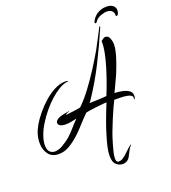

<svg xmlns="http://www.w3.org/2000/svg" viewBox="-206 -1016 1232 1383"><g transform="rotate(-20 410.0 -325.0)"><path d="M496 228Q470 228 448 209Q435 198 430 180.5Q425 163 425 142Q425 111 433 75Q441 39 451.5 5Q462 -29 470 -55Q477 -76 489 -109Q501 -142 514 -175Q527 -208 536 -230Q530 -230 506.5 -228Q483 -226 454 -222.5Q425 -219 402 -215.5Q379 -212 374 -210Q358 -195 336 -171Q314 -147 290.5 -121.5Q267 -96 247 -78Q210 -44 170.5 -20.5Q131 3 89 3Q35 3 9 -32.5Q-17 -68 -17 -119Q-17 -184 20 -247Q40 -282 72 -321Q104 -360 143.5 -395Q183 -430 225.5 -451.5Q268 -473 307 -473Q313 -473 321.5 -471.5Q330 -470 330 -467L316 -465Q288 -461 255 -441Q187 -400 123 -322Q91 -284 67 -244Q42 -204 27.5 -163.5Q13 -123 13 -89Q13 -55 29 -39.5Q45 -24 68 -24Q94 -24 125 -41Q166 -65 192.5 -89Q219 -113 241 -139Q263 -165 292 -194L253 -186Q230 -181 208 -181Q179 -181 165 -190Q151 -199 151 -211Q151 -230 179 -244Q199 -252 221 -256Q243 -259 259 -263Q261 -263 261 -262Q261 -260 259 -260Q251 -259 241 -253Q231 -247 230 -244Q235 -245 250 -246.5Q265 -248 284 -250.5Q303 -253 320 -255.5Q337 -258 345 -260Q390 -303 435.5 -364Q481 -425 522.5 -490Q564 -555 595 -609Q598 -615 609 -635.5Q620 -656 633 -681Q646 -706 657 -727Q668 -748 672 -756Q675 -762 677 -762Q679 -762 679.5 -758.5Q680 -755 678 -752Q628 -635 566 -511.5Q504 -388 421 -266Q429 -267 449 -267.5Q469 -268 491 -269Q513 -270 530 -271Q547 -272 551 -273Q567 -311 585.5 -362.5Q604 -414 620.5 -468.5Q637 -523 646.5 -572.5Q656 -622 654 -657Q662 -662 671 -669Q679 -676 688 -676Q711 -676 720.5 -652Q730 -628 730 -602Q730 -577 721 -542Q712 -507 698.5 -469Q685 -431 670 -395Q653 -357 636 -321.5Q619 -286 613 -273Q640 -273 670 -267Q700 -261 720.5 -247Q741 -233 741 -208Q741 -204 741 -200.5Q741 -197 739 -192Q736 -182 732 -182Q730 -182 730 -187Q730 -189 731 -191.5Q732 -194 732 -197Q732 -201 729 -205Q720 -217 696.5 -222Q673 -227 645 -227.5Q617 -228 595 -228Q587 -213 571 -178Q555 -143 537.5 -101Q520 -59 505.5 -20.5Q491 18 485 40Q481 53 474 76.5Q467 100 461 125.5Q455 151 455 171Q455 197 468 200Q488 204 509 189.5Q530 175 551.5 153.5Q573 132 593 117Q603 112 596 121Q589 126 580.5 140Q572 154 565 168.5Q558 183 554 190Q545 209 529.5 218.5Q514 228 496 228ZM818 -790Q811 -790 812 -798Q814 -817 800 -830.5Q786 -844 763 -844Q741 -844 714.5 -834Q688 -824 675 -808Q671 -801 666.5 -796.5Q662 -792 659 -792Q653 -793 652.5 -796.5Q652 -800 653 -804Q667 -837 698.5 -857.5Q730 -878 770 -878Q802 -878 819.5 -863.5Q837 -849 837 -829Q837 -812 831.5 -801Q826 -790 818 -790Z"/></g></svg>

Font: Birthstone Bounce
Style: Regular
Weight: 400
Designer: Robert E. Leuschke
Foundry: Rob Leuschke
Version: Version 1.010; ttfautohint (v1.8.3)